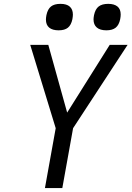

<svg xmlns="http://www.w3.org/2000/svg" viewBox="-20 -952 666 972"><path d="M212.5 -853Q212.5 -862 215 -875.5Q221.5 -906 238.2 -919.2Q255 -932.5 286 -932.5Q317.5 -932.5 333.2 -918.5Q349 -904.5 349 -878Q349 -869 346.5 -855Q340.5 -825.5 324 -812Q307.5 -798.5 277 -798.5Q245.5 -798.5 229 -812.2Q212.5 -826 212.5 -853ZM453.5 -853.5Q453.5 -862 456 -875.5Q462.5 -906 479.5 -919.2Q496.5 -932.5 528 -932.5Q558 -932.5 574.5 -919.2Q591 -906 591 -878.5Q591 -869 588.5 -855Q582.5 -825.5 565.8 -812Q549 -798.5 518.5 -798.5Q486.5 -798.5 470 -812.8Q453.5 -827 453.5 -853.5ZM262 -303 133 -725H224.5L320 -382L535.5 -725H626L350 -303L295.5 0H207.5Z"/></svg>

Font: JuliaMono Italic
Style: Regular
Weight: 400
Italic angle: -9°
Monospace: yes
Designer: cormullion
Foundry: corm
Version: Version 0.049; ttfautohint (v1.8.4)